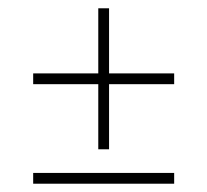

<svg xmlns="http://www.w3.org/2000/svg" viewBox="-20 -490 500 463"><path d="M217 -470H243V-130H217ZM60 -287V-313H400V-287ZM60 -47V-73H400V-47Z"/></svg>

Font: Kalnia Thin Light
Style: Regular
Weight: 300
Version: Version 1.105